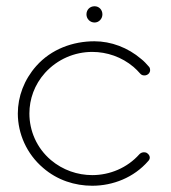

<svg xmlns="http://www.w3.org/2000/svg" viewBox="-20 -594 547 614"><path d="M307.5 -548C307.5 -563 296.5 -574 282.5 -574C267.5 -574 256.5 -563 256.5 -548C256.5 -534 267.5 -522 282.5 -522C296.5 -522 307.5 -534 307.5 -548ZM282 -462C213 -462 144 -437 96 -383C57 -339 37 -285 37 -231C37 -167 65 -102 118 -57C163 -18 219 0 275 0C341 0 408 -26 454 -79C457 -82 459 -86 459 -90C459 -95 456 -100 452 -103C449 -106 445 -107 440 -107C435 -107 430 -105 426 -101C387 -57 331 -34 275 -34C228 -34 181 -50 143 -82C97 -121 74 -176 74 -231C74 -277 90 -323 124 -361C164 -405 219 -428 275 -428C322 -428 369 -412 407 -380C415 -373 421 -367 428 -359C432 -354 438 -352 445 -353C451 -354 457 -358 459 -364C460 -366 460 -368 460 -370C460 -374 459 -378 456 -381C448 -390 441 -398 432 -405C389 -442 335 -462 282 -462Z"/></svg>

Font: LetsTrace
Style: basic
Weight: 500
Version: Version 002.000